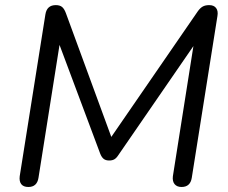

<svg xmlns="http://www.w3.org/2000/svg" viewBox="-20 -732 896 754"><path d="M91.4 2.3Q72.1 2.3 63.5 -8.8Q55 -20 57.4 -39.9L158.3 -675.5Q164.1 -711.9 199 -711.9Q215 -711.9 223.8 -704.6Q232.5 -697.3 238.8 -680.3L426.8 -167.9H398.9L756.4 -687.1Q765.6 -700.2 775.8 -706.1Q786 -711.9 801.5 -711.9Q819.9 -711.9 828.6 -700.5Q837.3 -689.1 833.9 -669.1L733.1 -33.6Q727.3 2.3 692.9 2.3Q675 2.3 665.7 -8.8Q656.5 -20 658.9 -39.9L746.7 -596.4H770.8L444.3 -122.2Q437 -110.9 428.9 -106.3Q420.9 -101.7 408.6 -101.7Q394.9 -101.7 386.9 -108.3Q378.8 -114.9 373.5 -128.6L199 -595.1H220L131.1 -33.6Q125.3 2.3 91.4 2.3Z"/></svg>

Font: Nunito Variable Extra Light
Style: Italic
Weight: 200
Italic angle: -9°
Designer: Vernon Adams
Foundry: Vernon Adams
Version: Version 3.602